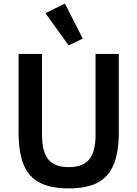

<svg xmlns="http://www.w3.org/2000/svg" viewBox="-20 -1032 762 1065"><path d="M439 -818 361 -780 232 -959 340 -1012ZM83 -733H213V-282Q213 -192 247.5 -148.5Q282 -105 361 -105Q440 -105 475 -148Q510 -191 510 -282V-733H639V-300Q639 -190 611.5 -121.5Q584 -53 523.5 -20Q463 13 361 13Q259 13 198 -20Q137 -53 110 -121.5Q83 -190 83 -300Z"/></svg>

Font: IBM Plex Sans JP SemiBold
Style: Regular
Weight: 600
Designer: Mike Abbink; Paul van der Laan; Pieter van Rosmalen; Wujin Sim; Yejin Wi; Jinhee Kim; Boomi Park; Yona Kim; Kichan Ma
Foundry: Sandoll Inc.
Version: Version 1.001